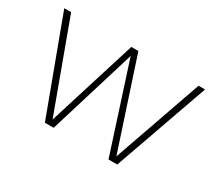

<svg xmlns="http://www.w3.org/2000/svg" viewBox="-99 -679 977 873"><g transform="rotate(30 389.5 -242.5)"><path d="M204 5 20 -490H56L227 -25L372 -490H409L562 -25L725 -490H759L584 5H538L390 -453L250 5Z"/></g></svg>

Font: REM Thin
Style: Regular
Weight: 250
Designer: Octavio Pardo
Foundry: Ashler Design
Version: Version 1.005;gftools[0.9.28]